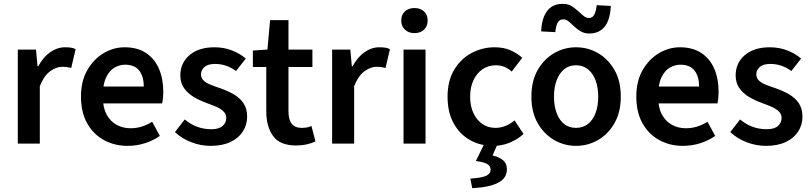

<svg xmlns="http://www.w3.org/2000/svg" viewBox="-20 -750 4242 1003"><path d="M73 0V-491H168L176 -404H180Q206 -452 242.5 -477.5Q279 -503 319 -503Q338 -503 351 -501Q364 -499 375 -493L352 -395Q340 -398 330 -399.5Q320 -401 304 -401Q275 -401 243 -378.5Q211 -356 188 -300V0Z M647 12Q578 12 522.5 -18.5Q467 -49 435 -106.5Q403 -164 403 -246Q403 -326 436 -383.5Q469 -441 521 -472Q573 -503 631 -503Q698 -503 743 -473Q788 -443 810.5 -390.5Q833 -338 833 -270Q833 -254 831.5 -239Q830 -224 827 -210H489V-298H731Q731 -351 707 -381.5Q683 -412 633 -412Q605 -412 578.5 -397Q552 -382 534.5 -346Q517 -310 517 -246Q517 -188 537 -151.5Q557 -115 590 -97.5Q623 -80 661 -80Q693 -80 721.5 -89Q750 -98 775 -114L815 -40Q781 -16 737.5 -2Q694 12 647 12Z M1080 12Q1029 12 979.5 -7Q930 -26 894 -60L945 -126Q978 -99 1012 -87Q1046 -75 1084 -75Q1124 -75 1143 -92Q1162 -109 1162 -134Q1162 -154 1147.5 -168Q1133 -182 1110 -192Q1087 -202 1059 -212Q1023 -225 992 -243.5Q961 -262 941.5 -289.5Q922 -317 922 -356Q922 -421 970 -462Q1018 -503 1100 -503Q1150 -503 1192 -486.5Q1234 -470 1264 -444L1213 -379Q1187 -398 1160 -407Q1133 -416 1103 -416Q1066 -416 1048 -400Q1030 -384 1030 -362Q1030 -344 1041.5 -331.5Q1053 -319 1075 -309.5Q1097 -300 1128 -290Q1166 -277 1199 -258.5Q1232 -240 1251.5 -211.5Q1271 -183 1271 -140Q1271 -98 1249 -63.5Q1227 -29 1184.5 -8.5Q1142 12 1080 12Z M1527 10Q1442 10 1406.5 -39.5Q1371 -89 1371 -168V-400H1301V-486L1377 -491L1391 -645H1487V-491H1612V-400H1487V-168Q1487 -125 1504 -103.5Q1521 -82 1556 -82Q1569 -82 1582 -84Q1595 -86 1607 -92L1628 -11Q1609 -2 1583 4Q1557 10 1527 10Z M1715 0V-491H1810L1818 -404H1822Q1848 -452 1884.5 -477.5Q1921 -503 1961 -503Q1980 -503 1993 -501Q2006 -499 2017 -493L1994 -395Q1982 -398 1972 -399.5Q1962 -401 1946 -401Q1917 -401 1885 -378.5Q1853 -356 1830 -300V0Z M2088 0V-491H2203V0ZM2145 -577Q2115 -577 2095.5 -595Q2076 -613 2076 -643Q2076 -673 2095.5 -690.5Q2115 -708 2145 -708Q2176 -708 2195 -690.5Q2214 -673 2214 -643Q2214 -613 2195 -595Q2176 -577 2145 -577Z M2557 12Q2489 12 2435 -18.5Q2381 -49 2349.5 -106.5Q2318 -164 2318 -245Q2318 -327 2352 -384.5Q2386 -442 2442.5 -472.5Q2499 -503 2564 -503Q2611 -503 2646.5 -487.5Q2682 -472 2708 -448L2653 -376Q2637 -391 2616.5 -400Q2596 -409 2570 -409Q2531 -409 2501 -388.5Q2471 -368 2453.5 -331.5Q2436 -295 2436 -245Q2436 -196 2453 -159.5Q2470 -123 2499.5 -102.5Q2529 -82 2568 -82Q2597 -82 2622.5 -93Q2648 -104 2668 -121L2715 -50Q2684 -22 2643.5 -5Q2603 12 2557 12ZM2447 233 2437 183Q2498 179 2520.5 168Q2543 157 2543 136Q2543 118 2526.5 107.5Q2510 97 2466 91L2512 -3H2582L2553 62Q2589 71 2608.5 87.5Q2628 104 2628 135Q2628 182 2580.5 205.5Q2533 229 2447 233Z M2989 12Q2928 12 2875 -18.5Q2822 -49 2789 -106.5Q2756 -164 2756 -245Q2756 -327 2789 -384.5Q2822 -442 2875 -472.5Q2928 -503 2989 -503Q3051 -503 3104 -472.5Q3157 -442 3190 -384.5Q3223 -327 3223 -245Q3223 -164 3190 -106.5Q3157 -49 3104 -18.5Q3051 12 2989 12ZM2989 -82Q3025 -82 3051 -102Q3077 -122 3091 -159Q3105 -196 3105 -245Q3105 -294 3091 -331Q3077 -368 3051 -388.5Q3025 -409 2989 -409Q2953 -409 2927.5 -388.5Q2902 -368 2888 -331Q2874 -294 2874 -245Q2874 -196 2888 -159Q2902 -122 2927.5 -102Q2953 -82 2989 -82ZM3058 -575Q3033 -575 3014 -586Q2995 -597 2979.5 -612Q2964 -627 2950.5 -638Q2937 -649 2922 -649Q2903 -649 2893.5 -632Q2884 -615 2881 -582L2807 -586Q2809 -632 2822 -664Q2835 -696 2859 -713Q2883 -730 2920 -730Q2946 -730 2964.5 -719Q2983 -708 2998.5 -693.5Q3014 -679 3028 -667.5Q3042 -656 3057 -656Q3075 -656 3084.5 -673.5Q3094 -691 3097 -723L3171 -719Q3169 -674 3156.5 -642Q3144 -610 3119.5 -592.5Q3095 -575 3058 -575Z M3548 12Q3479 12 3423.5 -18.5Q3368 -49 3336 -106.5Q3304 -164 3304 -246Q3304 -326 3337 -383.5Q3370 -441 3422 -472Q3474 -503 3532 -503Q3599 -503 3644 -473Q3689 -443 3711.5 -390.5Q3734 -338 3734 -270Q3734 -254 3732.5 -239Q3731 -224 3728 -210H3390V-298H3632Q3632 -351 3608 -381.5Q3584 -412 3534 -412Q3506 -412 3479.5 -397Q3453 -382 3435.5 -346Q3418 -310 3418 -246Q3418 -188 3438 -151.5Q3458 -115 3491 -97.5Q3524 -80 3562 -80Q3594 -80 3622.5 -89Q3651 -98 3676 -114L3716 -40Q3682 -16 3638.5 -2Q3595 12 3548 12Z M3981 12Q3930 12 3880.5 -7Q3831 -26 3795 -60L3846 -126Q3879 -99 3913 -87Q3947 -75 3985 -75Q4025 -75 4044 -92Q4063 -109 4063 -134Q4063 -154 4048.5 -168Q4034 -182 4011 -192Q3988 -202 3960 -212Q3924 -225 3893 -243.5Q3862 -262 3842.5 -289.5Q3823 -317 3823 -356Q3823 -421 3871 -462Q3919 -503 4001 -503Q4051 -503 4093 -486.5Q4135 -470 4165 -444L4114 -379Q4088 -398 4061 -407Q4034 -416 4004 -416Q3967 -416 3949 -400Q3931 -384 3931 -362Q3931 -344 3942.5 -331.5Q3954 -319 3976 -309.5Q3998 -300 4029 -290Q4067 -277 4100 -258.5Q4133 -240 4152.5 -211.5Q4172 -183 4172 -140Q4172 -98 4150 -63.5Q4128 -29 4085.5 -8.5Q4043 12 3981 12Z"/></svg>

Font: Source Sans 3 SemiBold
Style: Regular
Weight: 600
Designer: Paul D. Hunt
Foundry: Adobe
Version: Version 3.046;hotconv 1.0.118;makeotfexe 2.5.65603